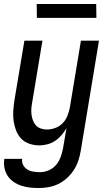

<svg xmlns="http://www.w3.org/2000/svg" viewBox="-31 -725 551 968"><path d="M165 223Q142 223 119.5 220.5Q97 218 76 211Q55 204 37 191.5Q19 179 7.5 161.5Q-4 144 -8.5 121.5Q-13 99 -9 76H81Q78 93 86 107.5Q94 122 107.5 130Q121 138 137.5 140.5Q154 143 171 143Q193 143 215 133.5Q237 124 252 106Q267 88 275 66Q283 44 287 22L304 -79Q294 -61 279.5 -44Q265 -27 247 -15Q229 -3 208 2.5Q187 8 167 8Q141 8 116.5 -0.5Q92 -9 75.5 -26.5Q59 -44 50 -67.5Q41 -91 37.5 -116Q34 -141 36 -167.5Q38 -194 42 -221L92 -520H183L131 -207Q128 -192 127 -176.5Q126 -161 128 -146Q130 -131 135.5 -117Q141 -103 150.5 -92.5Q160 -82 175 -77Q190 -72 205 -72Q226 -72 247 -79.5Q268 -87 284 -103Q300 -119 308.5 -140Q317 -161 321 -182L377 -520H468L376 36Q372 60 364 84.5Q356 109 341.5 131.5Q327 154 307 172.5Q287 191 263 202.5Q239 214 214 218.5Q189 223 165 223ZM155 -635 154 -705H454L455 -635Z"/></svg>

Font: Iosevka Term Curly Medium
Style: Italic
Weight: 500
Italic angle: -9°
Designer: Belleve Invis
Foundry: Belleve Invis
Version: Version 32.3.0